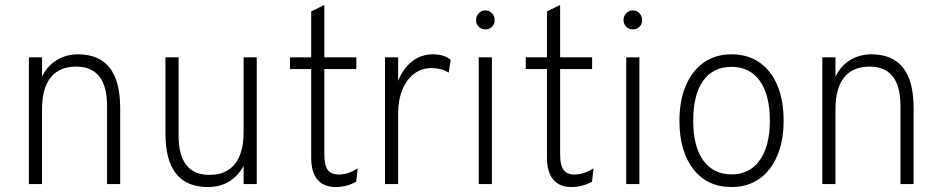

<svg xmlns="http://www.w3.org/2000/svg" viewBox="-20 -742 3794 774"><path d="M96.5 0V-511H149.5V-432.5Q169 -475 207.5 -499Q246 -523 294 -523Q379.5 -523 422 -469Q464.5 -415 464.5 -306V0H411.5V-315.5Q411.5 -394 380.2 -433.8Q349 -473.5 287.5 -473.5Q219.5 -473.5 184.5 -430Q149.5 -386.5 149.5 -301.5V0Z M819 12Q732.5 12 689.8 -41.8Q647 -95.5 647 -204.5V-511H700V-195Q700 -116.5 731 -76.8Q762 -37 824 -37Q892 -37 927 -81Q962 -125 962 -209.5V-511H1015V0H962V-73.5Q939.5 -32 903.2 -10Q867 12 819 12Z M1333.5 12Q1285 12 1259.8 -18Q1234.5 -48 1234.5 -106V-463.5H1149V-511H1234.5V-696L1287.5 -722V-511H1416.5V-463.5H1287.5V-119Q1287.5 -76 1301.2 -57.2Q1315 -38.5 1346.5 -38.5Q1383.5 -38.5 1422 -63.5L1416 -9.5Q1398.5 0.5 1376.8 6.2Q1355 12 1333.5 12Z M1532 0V-511H1585V-416Q1605.5 -467 1641.8 -495Q1678 -523 1725 -523Q1771 -523 1797 -500.5L1788.5 -449Q1774.5 -458.5 1756.8 -463Q1739 -467.5 1719.5 -467.5Q1679.5 -467.5 1649.2 -444.5Q1619 -421.5 1602 -380Q1585 -338.5 1585 -284.5V0Z M1910 0V-511H1963V0ZM1936.5 -623.5Q1921 -623.5 1910 -634.2Q1899 -645 1899 -660.5Q1899 -677 1910 -688.5Q1921 -700 1936.5 -700Q1953 -700 1963.5 -688.5Q1974 -677 1974 -660.5Q1974 -645 1963.5 -634.2Q1953 -623.5 1936.5 -623.5Z M2284 12Q2235.5 12 2210.2 -18Q2185 -48 2185 -106V-463.5H2099.5V-511H2185V-696L2238 -722V-511H2367V-463.5H2238V-119Q2238 -76 2251.8 -57.2Q2265.5 -38.5 2297 -38.5Q2334 -38.5 2372.5 -63.5L2366.5 -9.5Q2349 0.5 2327.2 6.2Q2305.5 12 2284 12Z M2504.5 0V-511H2557.5V0ZM2531 -623.5Q2515.5 -623.5 2504.5 -634.2Q2493.5 -645 2493.5 -660.5Q2493.5 -677 2504.5 -688.5Q2515.5 -700 2531 -700Q2547.5 -700 2558 -688.5Q2568.5 -677 2568.5 -660.5Q2568.5 -645 2558 -634.2Q2547.5 -623.5 2531 -623.5Z M2929 12Q2831.5 12 2775.2 -59.8Q2719 -131.5 2719 -255Q2719 -337 2744.8 -397.2Q2770.5 -457.5 2817.5 -490.2Q2864.5 -523 2929 -523Q2994 -523 3041 -490.8Q3088 -458.5 3113.5 -398.5Q3139 -338.5 3139 -256Q3139 -174 3113.2 -113.8Q3087.5 -53.5 3040.5 -20.8Q2993.5 12 2929 12ZM2929 -39Q3002 -39 3042.8 -96.2Q3083.5 -153.5 3083.5 -256Q3083.5 -359.5 3043 -416Q3002.5 -472.5 2929 -472.5Q2854.5 -472.5 2814.5 -416.2Q2774.5 -360 2774.5 -255Q2774.5 -152 2815 -95.5Q2855.5 -39 2929 -39Z M3295 0V-511H3348V-432.5Q3367.5 -475 3406 -499Q3444.5 -523 3492.5 -523Q3578 -523 3620.5 -469Q3663 -415 3663 -306V0H3610V-315.5Q3610 -394 3578.8 -433.8Q3547.5 -473.5 3486 -473.5Q3418 -473.5 3383 -430Q3348 -386.5 3348 -301.5V0Z"/></svg>

Font: Overpass ExtraLight
Style: Regular
Weight: 250
Designer: Delve Withrington, Dave Bailey, Thomas Jockin
Foundry: Delve Fonts LLC
Version: Version 4.000